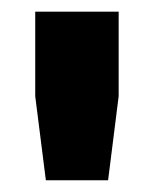

<svg xmlns="http://www.w3.org/2000/svg" viewBox="-20 -806 262 327"><path d="M182.1 -642.1 164.1 -499H58.1L40 -642.1V-786.1H182.1Z"/></svg>

Font: Aurulent Sans
Style: Bold
Weight: 700
Version: Version 2007.05.04